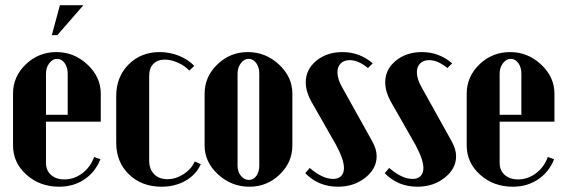

<svg xmlns="http://www.w3.org/2000/svg" viewBox="-20 -704 2159 734"><path d="M199.2 -569.8H178.2L209 -684.1H298.8ZM29.8 -346.2Q29.8 -411.1 78.6 -458Q127.4 -504.9 195.8 -504.9Q263.2 -504.9 314.2 -457.3Q365.2 -409.7 365.2 -346.2V-238.8H155.8V-81.1Q155.8 -52.7 175 -35.4Q194.3 -18.1 226.1 -18.1Q263.2 -18.1 294.7 -41.7Q326.2 -65.4 339.8 -104L363.8 -95.2Q344.2 -45.9 302.5 -18.1Q260.7 9.8 206.1 9.8Q132.3 9.8 81.1 -36.1Q29.8 -82 29.8 -147.9ZM155.8 -265.1H238.8V-422.9Q238.8 -446.8 227.1 -462.9Q215.3 -479 198.2 -479Q181.2 -479 168.5 -462.4Q155.8 -445.8 155.8 -422.9Z M424.3 -336.9Q424.3 -409.7 471.4 -457.3Q518.6 -504.9 590.3 -504.9Q628.4 -504.9 663.6 -491Q698.7 -477.1 722.7 -452.1L703.6 -434.1Q686.5 -452.6 660.2 -464.4Q633.8 -476.1 610.4 -476.1Q582 -476.1 566.2 -459.7Q550.3 -443.4 550.3 -414.1V-89.8Q550.3 -57.6 569.1 -38.3Q587.9 -19 619.6 -19Q651.9 -19 681.9 -38.3Q711.9 -57.6 724.6 -86.9L747.6 -76.2Q729.5 -36.1 689.5 -13.2Q649.4 9.8 597.7 9.8Q522 9.8 473.1 -37.4Q424.3 -84.5 424.3 -158.2Z M927.2 -504.9Q995.6 -504.9 1046.6 -457.3Q1097.7 -409.7 1097.7 -346.2V-147.9Q1097.7 -83.5 1049.3 -36.9Q1001 9.8 933.6 9.8Q864.7 9.8 813.5 -37.4Q762.2 -84.5 762.2 -147.9V-346.2Q762.2 -410.6 811 -457.8Q859.9 -504.9 927.2 -504.9ZM888.2 -422.9V-70.8Q888.2 -47.9 900.9 -32Q913.6 -16.1 931.6 -16.1Q948.7 -16.1 960 -31.5Q971.2 -46.9 971.2 -70.8V-422.9Q971.2 -446.8 959.5 -462.9Q947.8 -479 930.7 -479Q913.6 -479 900.9 -462.4Q888.2 -445.8 888.2 -422.9Z M1404.8 -461.9 1386.7 -443.8Q1350.1 -474.1 1316.9 -474.1Q1295.4 -474.1 1282.7 -461.7Q1270 -449.2 1270 -428.2Q1270 -402.3 1287.1 -372.1L1402.8 -164.1Q1419.9 -133.8 1419.9 -106.9Q1419.9 -59.1 1376.5 -24.7Q1333 9.8 1272 9.8Q1197.3 9.8 1147 -42L1164.1 -62Q1212.4 -20 1253.9 -20Q1273.4 -20 1284.2 -31Q1294.9 -42 1294.9 -62Q1294.9 -93.8 1264.2 -150.9L1172.9 -311Q1148.9 -352.5 1148.9 -389.2Q1148.9 -438.5 1189.2 -471.7Q1229.5 -504.9 1289.1 -504.9Q1355 -504.9 1404.8 -461.9Z M1708.5 -461.9 1690.4 -443.8Q1653.8 -474.1 1620.6 -474.1Q1599.1 -474.1 1586.4 -461.7Q1573.7 -449.2 1573.7 -428.2Q1573.7 -402.3 1590.8 -372.1L1706.5 -164.1Q1723.6 -133.8 1723.6 -106.9Q1723.6 -59.1 1680.2 -24.7Q1636.7 9.8 1575.7 9.8Q1501 9.8 1450.7 -42L1467.8 -62Q1516.1 -20 1557.6 -20Q1577.1 -20 1587.9 -31Q1598.6 -42 1598.6 -62Q1598.6 -93.8 1567.9 -150.9L1476.6 -311Q1452.6 -352.5 1452.6 -389.2Q1452.6 -438.5 1492.9 -471.7Q1533.2 -504.9 1592.8 -504.9Q1658.7 -504.9 1708.5 -461.9Z M1764.2 -346.2Q1764.2 -411.1 1813 -458Q1861.8 -504.9 1930.2 -504.9Q1997.6 -504.9 2048.6 -457.3Q2099.6 -409.7 2099.6 -346.2V-238.8H1890.1V-81.1Q1890.1 -52.7 1909.4 -35.4Q1928.7 -18.1 1960.4 -18.1Q1997.6 -18.1 2029.1 -41.7Q2060.5 -65.4 2074.2 -104L2098.1 -95.2Q2078.6 -45.9 2036.9 -18.1Q1995.1 9.8 1940.4 9.8Q1866.7 9.8 1815.4 -36.1Q1764.2 -82 1764.2 -147.9ZM1890.1 -265.1H1973.1V-422.9Q1973.1 -446.8 1961.4 -462.9Q1949.7 -479 1932.6 -479Q1915.5 -479 1902.8 -462.4Q1890.1 -445.8 1890.1 -422.9Z"/></svg>

Font: Moniqa Black Heading
Style: Regular
Weight: 900
Designer: Rajesh Rajput
Foundry: Rajesh Rajput
Version: Version 1.000